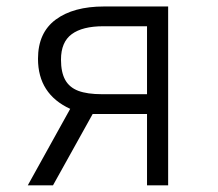

<svg xmlns="http://www.w3.org/2000/svg" viewBox="-20 -558 655 578"><path d="M486.2 -538.5V0H422.6V-214.9H259L139.5 0H63.6L191.3 -230.3Q94.4 -274.9 94.4 -381Q94.4 -459.5 147.7 -499Q201 -538.5 293.3 -538.5ZM422.6 -274.4V-479H291.3Q228.2 -479 195.9 -455.1Q163.6 -431.3 163.6 -378.5Q163.6 -340.5 176.2 -317.7Q188.7 -294.9 215.6 -284.6Q242.6 -274.4 287.2 -274.4Z"/></svg>

Font: Fira Code Fixed Light
Style: Regular
Weight: 300
Monospace: yes
Designer: Carrois Corporate, Edenspiekermann AG, Nikita Prokopov
Foundry: Carrois Corporate, Edenspiekermann AG, Nikita Prokopov
Version: Version 5.002